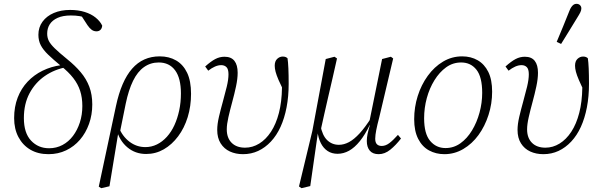

<svg xmlns="http://www.w3.org/2000/svg" viewBox="-20 -795 3145 1005"><path d="M234 12Q179 12 139 -11.5Q99 -35 76.5 -77.5Q54 -120 54 -177Q54 -236 72.5 -284Q91 -332 124.5 -367.5Q158 -403 203 -425Q248 -447 300 -454L303 -465L330 -444Q265 -432 214.5 -397Q164 -362 134.5 -306.5Q105 -251 105 -177Q105 -99 142.5 -59Q180 -19 237 -19Q275 -19 307 -36Q339 -53 362 -83.5Q385 -114 398 -154Q411 -194 411 -240Q411 -284 399.5 -319.5Q388 -355 363.5 -386.5Q339 -418 299 -450Q258 -484 232 -509Q206 -534 193.5 -558Q181 -582 181 -613Q181 -652 202.5 -681.5Q224 -711 261.5 -727Q299 -743 347 -743Q389 -743 423 -732.5Q457 -722 480.5 -703Q504 -684 515 -661Q514 -647 506 -639Q498 -631 485 -631Q471 -631 460 -639Q449 -647 438 -663L401 -720L448 -711L459 -689Q447 -696 432 -701.5Q417 -707 397 -710.5Q377 -714 351 -714Q309 -714 281.5 -701.5Q254 -689 240.5 -668Q227 -647 227 -619Q227 -598 235.5 -581Q244 -564 266.5 -542Q289 -520 332 -485Q373 -452 402.5 -417Q432 -382 447.5 -341Q463 -300 463 -248Q463 -194 446 -146.5Q429 -99 398.5 -63.5Q368 -28 326 -8Q284 12 234 12Z M510 190 497 182 587 -240Q615 -371 671.5 -435.5Q728 -500 816 -500Q865 -500 902 -478.5Q939 -457 959.5 -414Q980 -371 980 -304Q980 -239 962.5 -182Q945 -125 912.5 -81.5Q880 -38 837.5 -13.5Q795 11 745 11Q688 11 646.5 -24Q605 -59 590 -117L602 -128Q621 -81 658 -53Q695 -25 741 -25Q773 -25 801.5 -39Q830 -53 853.5 -79Q877 -105 893 -140Q909 -175 918 -217Q927 -259 927 -306Q927 -386 896.5 -427Q866 -468 811 -468Q768 -468 734 -444Q700 -420 676.5 -372Q653 -324 638 -252L606 -94L598 -93L553 180Z M1252 12Q1214 12 1183.5 -2Q1153 -16 1135 -44.5Q1117 -73 1117 -115Q1117 -145 1126 -183.5Q1135 -222 1146.5 -263Q1158 -304 1167 -341.5Q1176 -379 1176 -406Q1176 -433 1165.5 -443.5Q1155 -454 1138 -454Q1122 -454 1105 -446.5Q1088 -439 1070 -425L1054 -447Q1084 -474 1107 -486Q1130 -498 1155 -498Q1190 -498 1207 -476.5Q1224 -455 1224 -414Q1224 -383 1215.5 -343Q1207 -303 1195.5 -261Q1184 -219 1175.5 -181.5Q1167 -144 1167 -118Q1167 -73 1192.5 -47.5Q1218 -22 1263 -22Q1302 -22 1337 -43.5Q1372 -65 1398.5 -105.5Q1425 -146 1440 -204Q1455 -262 1456 -336Q1456 -353 1455.5 -368.5Q1455 -384 1454 -399L1470 -378L1468 -312Q1449 -351 1438 -376.5Q1427 -402 1422.5 -419.5Q1418 -437 1418 -451Q1418 -475 1431 -487Q1444 -499 1460 -499Q1469 -499 1475 -496.5Q1481 -494 1485 -490Q1488 -471 1489.5 -437Q1491 -403 1491 -356Q1491 -290 1480 -233Q1469 -176 1448.5 -131Q1428 -86 1398 -54Q1368 -22 1331.5 -5Q1295 12 1252 12Z M1558 190 1545 181 1615 -110 1685 -486 1731 -498 1744 -489Q1732 -435 1720.5 -385Q1709 -335 1698 -288Q1687 -241 1677 -196Q1667 -151 1657 -106L1644 -100L1604 179ZM1747 10Q1717 10 1695 -4.5Q1673 -19 1659.5 -45.5Q1646 -72 1642 -107L1657 -140Q1667 -86 1692.5 -61.5Q1718 -37 1754 -37Q1780 -37 1806.5 -51Q1833 -65 1862.5 -97Q1892 -129 1926 -183L1930 -142H1916Q1891 -90 1863.5 -56Q1836 -22 1807 -6Q1778 10 1747 10ZM1962 12Q1931 12 1915.5 -6.5Q1900 -25 1900 -57Q1900 -75 1904 -94Q1908 -113 1916 -140L1911 -146L1980 -486L2026 -498L2038 -489L1965 -180Q1960 -161 1956 -144.5Q1952 -128 1949.5 -114.5Q1947 -101 1945.5 -90Q1944 -79 1944 -69Q1944 -49 1953 -40Q1962 -31 1978 -31Q1998 -31 2017.5 -45.5Q2037 -60 2063 -89L2079 -70Q2052 -35 2023 -11.5Q1994 12 1962 12Z M2306 12Q2262 12 2226 -7.5Q2190 -27 2169 -68Q2148 -109 2148 -171Q2148 -234 2166.5 -292.5Q2185 -351 2219 -398Q2253 -445 2299 -472.5Q2345 -500 2399 -500Q2445 -500 2480.5 -479.5Q2516 -459 2536 -418.5Q2556 -378 2556 -315Q2556 -252 2537 -193Q2518 -134 2484.5 -88Q2451 -42 2405 -15Q2359 12 2306 12ZM2312 -20Q2355 -20 2390 -45Q2425 -70 2450.5 -112Q2476 -154 2490 -205.5Q2504 -257 2504 -309Q2504 -392 2474 -430Q2444 -468 2394 -468Q2350 -468 2315 -442.5Q2280 -417 2254 -375Q2228 -333 2214 -281.5Q2200 -230 2200 -176Q2200 -95 2231.5 -57.5Q2263 -20 2312 -20Z M2824 12Q2786 12 2755.5 -2Q2725 -16 2707 -44.5Q2689 -73 2689 -115Q2689 -145 2698 -183.5Q2707 -222 2718.5 -263Q2730 -304 2739 -341.5Q2748 -379 2748 -406Q2748 -433 2737.5 -443.5Q2727 -454 2710 -454Q2694 -454 2677 -446.5Q2660 -439 2642 -425L2626 -447Q2656 -474 2679 -486Q2702 -498 2727 -498Q2762 -498 2779 -476.5Q2796 -455 2796 -414Q2796 -383 2787.5 -343Q2779 -303 2767.5 -261Q2756 -219 2747.5 -181.5Q2739 -144 2739 -118Q2739 -73 2764.5 -47.5Q2790 -22 2835 -22Q2874 -22 2909 -43.5Q2944 -65 2970.5 -105.5Q2997 -146 3012 -204Q3027 -262 3028 -336Q3028 -353 3027.5 -368.5Q3027 -384 3026 -399L3042 -378L3040 -312Q3021 -351 3010 -376.5Q2999 -402 2994.5 -419.5Q2990 -437 2990 -451Q2990 -475 3003 -487Q3016 -499 3032 -499Q3041 -499 3047 -496.5Q3053 -494 3057 -490Q3060 -471 3061.5 -437Q3063 -403 3063 -356Q3063 -290 3052 -233Q3041 -176 3020.5 -131Q3000 -86 2970 -54Q2940 -22 2903.5 -5Q2867 12 2824 12ZM2894 -576Q2911 -616 2927.5 -656.5Q2944 -697 2960 -737Q2965 -750 2970.5 -758Q2976 -766 2982.5 -770.5Q2989 -775 2997 -775Q3009 -775 3016 -768Q3023 -761 3023 -751Q3023 -741 3017.5 -730Q3012 -719 3000 -700Q2980 -667 2959 -633Q2938 -599 2917 -565Z"/></svg>

Font: Source Serif 4 Light
Style: Italic
Weight: 300
Italic angle: -12°
Designer: Frank Grießhammer
Foundry: Adobe Systems Incorporated
Version: Version 4.004;hotconv 1.0.116;makeotfexe 2.5.65601